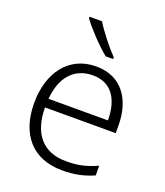

<svg xmlns="http://www.w3.org/2000/svg" viewBox="-142 -863 835 969"><g transform="rotate(20 276.0 -378.0)"><path d="M238 -766H171V-758C200 -717 266 -646 316 -606H356V-615C318 -654 264 -722 238 -766ZM290 -542C142 -542 57 -424 57 -262C57 -95 145 10 305 10C373 10 421 -1 474 -24V-76C415 -50 373 -40 307 -40C185 -40 117 -118 116 -259H496V-298C496 -440 426 -542 290 -542ZM289 -494C390 -494 437 -418 437 -306H118C128 -427 191 -494 289 -494Z"/></g></svg>

Font: Noto Sans Myanmar UI Light
Style: Regular
Weight: 300
Designer: Monotype Design Team
Foundry: Monotype Imaging Inc.
Version: Version 2.103